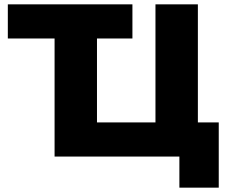

<svg xmlns="http://www.w3.org/2000/svg" viewBox="-20 -720 1045 883"><path d="M986 -157V143H805V0H231V-543H16V-700H589V-543H426V-157H695V-700H890V-157Z"/></svg>

Font: Montserrat Alternates ExtraBold
Style: Regular
Weight: 800
Designer: Julieta Ulanovsky
Foundry: Julieta Ulanovsky
Version: Version 7.200